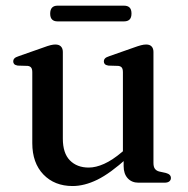

<svg xmlns="http://www.w3.org/2000/svg" viewBox="-20 -628 645 660"><path d="M405 -57V-90.5L402.5 -93V-379.5Q402.5 -390.5 398.8 -395.5Q395 -400.5 386.5 -401.5L352.5 -402.5Q344 -404 340.5 -407.5Q337 -411 337 -416.5Q337 -423 341 -427.2Q345 -431.5 356 -435L440 -464.5Q455 -470 464.8 -472.5Q474.5 -475 482.5 -475Q495 -475 501.2 -468.2Q507.5 -461.5 507.5 -449.5V-68Q507.5 -54.5 512.5 -47.8Q517.5 -41 527 -38.5L550 -33.5Q559 -31 563.2 -26.8Q567.5 -22.5 567.5 -16Q567.5 -9 562 -4.5Q556.5 0 545 0H456Q433 0 419 -15.2Q405 -30.5 405 -57ZM91 -136V-379.5Q91 -390.5 87.2 -395.5Q83.5 -400.5 75 -401.5L41 -402.5Q32.5 -404 29 -407.5Q25.5 -411 25.5 -416.5Q25.5 -423 29.5 -427.2Q33.5 -431.5 44.5 -435L128.5 -464.5Q144.5 -470.5 154 -472.8Q163.5 -475 170 -475Q183 -475 189.5 -468.2Q196 -461.5 196 -449.5V-151.5Q196 -101.5 220.2 -76.8Q244.5 -52 285 -52Q309.5 -52 338 -64.8Q366.5 -77.5 399.5 -105.5L421 -123.5L440 -104.5L418 -85.5Q359 -32 314.5 -10.2Q270 11.5 229.5 11.5Q167.5 11.5 129.2 -28.2Q91 -68 91 -136ZM152.5 -581Q152.5 -595 159 -601.8Q165.5 -608.5 177.5 -608.5H406.5Q419 -608.5 425.5 -602Q432 -595.5 432 -581.5Q432 -567.5 425.5 -561Q419 -554.5 406.5 -554.5H177.5Q165.5 -554.5 159 -561Q152.5 -567.5 152.5 -581Z"/></svg>

Font: Fraunces 17pt
Style: Regular
Weight: 400
Version: Version 1.000;[b76b70a41]